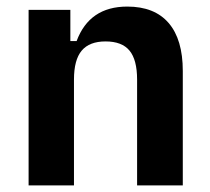

<svg xmlns="http://www.w3.org/2000/svg" viewBox="-20 -564 638 584"><path d="M67 -534H194V-439H213Q252 -544 367 -544Q450 -544 493 -494Q536 -444 536 -348V0H397V-322Q397 -382 374 -410Q351 -438 301 -438Q252 -438 228.5 -410Q205 -382 205 -322V0H67Z"/></svg>

Font: Mozilla Text BETA
Style: Bold
Weight: 700
Designer: Studio DRAMA
Foundry: Studio DRAMA
Version: Version 0.100